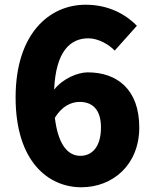

<svg xmlns="http://www.w3.org/2000/svg" viewBox="-20 -778 649 812"><path d="M324 14C457 14 569 -81 569 -239C569 -400 475 -472 351 -472C309 -472 246 -446 209 -399C216 -561 277 -616 354 -616C395 -616 441 -590 465 -564L559 -669C512 -717 440 -758 342 -758C188 -758 46 -635 46 -366C46 -95 184 14 324 14ZM212 -280C242 -329 281 -347 317 -347C366 -347 407 -320 407 -239C407 -154 367 -119 320 -119C273 -119 227 -156 212 -280Z"/></svg>

Font: ChiuKong Gothic MN Heavy
Style: Regular
Weight: 900
Designer: Ryoko NISHIZUKA 西塚涼子 (kana, bopomofo & ideographs); Paul D. Hunt (Latin, Greek & Cyrillic); Sandoll Communications 산돌커뮤니
Foundry: Adobe
Version: Version 1.300